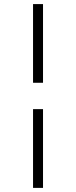

<svg xmlns="http://www.w3.org/2000/svg" viewBox="-20 -728 372 939"><path d="M141.6 190.9V-194.3H190.4V190.9ZM141.6 -323.2V-708H190.4V-323.2Z"/></svg>

Font: Doulos SIL Compact
Style: Regular
Weight: 400
Designer: Walt Agee, Victor Gaultney, Peter Martin, Debbi Hosken
Foundry: SIL International
Version: Version 4.110; 2011; Maintenance release ; LnSpcTght